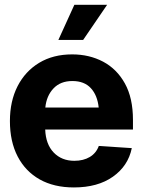

<svg xmlns="http://www.w3.org/2000/svg" viewBox="-20 -783 603 813"><path d="M293 10.7Q208.5 10.7 147.9 -23.4Q87.4 -57.6 54.7 -120.6Q22 -183.6 22 -270.5Q22 -354.5 54.4 -418Q86.9 -481.4 146 -517.1Q205.1 -552.7 285.6 -552.7Q357.9 -552.7 416.3 -522Q474.6 -491.2 508.8 -429.7Q543 -368.2 543 -275.4V-234.4H171.4Q173.8 -171.9 207.5 -137Q241.2 -102.1 294.9 -102.1Q333 -102.1 360.1 -118.2Q387.2 -134.3 398.4 -165L538.1 -155.8Q522.5 -80.1 458 -34.7Q393.6 10.7 293 10.7ZM286.6 -439.9Q235.8 -439.9 206.3 -408.4Q176.8 -377 171.9 -327.6H397.9Q392.6 -379.4 364.7 -409.7Q336.9 -439.9 286.6 -439.9ZM227.1 -613.8 294.9 -762.7H433.6L332 -613.8Z"/></svg>

Font: Inter Tight
Style: Bold
Weight: 700
Designer: Rasmus Andersson
Foundry: rsms
Version: Version 3.004; ttfautohint (v1.8.4.7-5d5b)